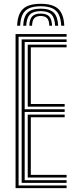

<svg xmlns="http://www.w3.org/2000/svg" viewBox="-20 -977 394 997"><path d="M60.8 0V-800H325.8V-786.2H76.5V-13.8H325.8V0ZM92.5 -27.5V-772.5H325.8V-758.8H108.2V-409.5H315.8V-395.8H108.2V-41.2H325.8V-27.5ZM124 -423.2V-745H325.8V-731.2H140V-437H315.8V-423.2ZM124 -55V-382H315.8V-368.2H140V-68.8H325.8V-55ZM191.2 -957.2Q128.2 -957.2 99.9 -930.9Q71.5 -904.5 69 -843.5H84.8Q86.8 -897.5 111.6 -921Q136.5 -944.5 191.2 -944.5Q246 -944.5 270.8 -921Q295.5 -897.5 297.8 -843.5H313.8Q310.8 -904.5 282.4 -930.9Q254 -957.2 191.2 -957.2ZM191.2 -932Q144.5 -932 123.5 -911.5Q102.5 -891 100.5 -843.5H116.2Q118 -884 135.4 -901.6Q152.8 -919.2 191.2 -919.2Q229.8 -919.2 247.1 -901.6Q264.5 -884 266.2 -843.5H282Q279.8 -891 258.8 -911.5Q237.8 -932 191.2 -932ZM191.2 -906.5Q161 -906.5 147.2 -891.9Q133.5 -877.2 132.2 -843.5H146.5Q147 -870.5 157.9 -882.2Q168.8 -894 191.2 -894Q214 -894 224.8 -882.2Q235.5 -870.5 236 -843.5H250.2Q249 -877.2 235.2 -891.9Q221.5 -906.5 191.2 -906.5Z"/></svg>

Font: Big Shoulders Inline Text
Style: Regular
Weight: 400
Designer: Patric King
Foundry: XO Type Co
Version: Version 1.000